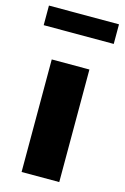

<svg xmlns="http://www.w3.org/2000/svg" viewBox="-129 -789 547 842"><g transform="rotate(15 144.0 -368.0)"><path d="M229 -511V0H58V-511ZM303 -736V-647H-15V-736Z"/></g></svg>

Font: Chivo ExtraBold
Style: Regular
Weight: 800
Designer: Hector Gatti
Foundry: Omnibus-Type
Version: Version 1.007